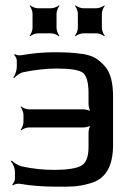

<svg xmlns="http://www.w3.org/2000/svg" viewBox="-20 -690 504 720"><path d="M53 -1C93 6 139 10 191 10C250 10 270 11 316 -2C378 -18 404 -68 404 -148V-326C404 -376 396 -416 373 -442C351 -466 333 -480 294 -487C250 -493 232 -494 181 -494C141 -494 101 -490 60 -483C53 -481 40 -484 36 -487L33 -484C37 -481 43 -470 43 -463V-439C43 -426 36 -407 30 -399L33 -397C39 -405 54 -416 66 -419C110 -428 152 -433 192 -433C243 -433 276 -428 291 -417C305 -406 312 -380 312 -339V-300C312 -291 316 -274 321 -269L323 -271C318 -276 301 -280 292 -280H88C79 -280 64 -286 59 -291L57 -289C62 -284 68 -269 68 -260V-232C68 -223 62 -208 57 -203L59 -201C64 -206 79 -212 88 -212H292C301 -212 318 -216 323 -221L321 -223C316 -218 312 -201 312 -192V-139C312 -104 304 -81 287 -70C270 -59 235 -53 182 -53C143 -53 103 -57 62 -66C49 -69 31 -80 24 -88L21 -85C28 -78 36 -60 36 -46V-20C36 -13 31 -2 26 1L29 5C33 1 46 -2 53 -1ZM192 -585V-639C192 -648 198 -663 203 -668L201 -670C196 -665 181 -659 172 -659H122C113 -659 98 -665 93 -670L91 -668C96 -663 102 -648 102 -639V-585C102 -576 96 -561 91 -556L93 -554C98 -559 113 -565 122 -565H172C181 -565 196 -559 201 -554L203 -556C198 -561 192 -576 192 -585ZM362 -585V-639C362 -648 368 -663 373 -668L371 -670C366 -665 351 -659 342 -659H292C283 -659 268 -665 263 -670L261 -668C266 -663 272 -648 272 -639V-585C272 -576 266 -561 261 -556L263 -554C268 -559 283 -565 292 -565H342C351 -565 366 -559 371 -554L373 -556C368 -561 362 -576 362 -585Z"/></svg>

Font: Gamestation Storm
Style: Regular
Weight: 400
Designer: Jonas Hecksher
Foundry: Jonas Hecksher, Playtypeª, e-types AS
Version: Version 1.003